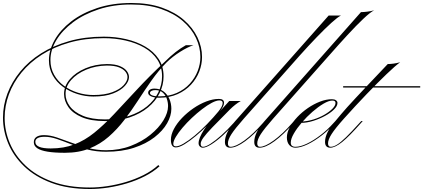

<svg xmlns="http://www.w3.org/2000/svg" viewBox="-62 -978 2828 1283"><path d="M652 -540Q577 -539 514 -512.5Q451 -486 413.5 -443.5Q376 -401 376 -350Q376 -307 404.5 -268Q433 -229 491.5 -204.5Q550 -180 640 -180Q730 -180 800.5 -203.5Q871 -227 920 -267Q969 -307 995 -359Q1021 -411 1021 -468Q1021 -532 989 -580Q957 -628 902.5 -659.5Q848 -691 778 -707Q708 -723 632 -723Q506 -723 402 -693.5Q298 -664 217.5 -612.5Q137 -561 81.5 -493Q26 -425 -2.5 -347.5Q-31 -270 -31 -190Q-31 -104 3.5 -21.5Q38 61 108 128Q178 195 285.5 235Q393 275 539 275Q593 275 654.5 266Q716 257 778.5 238.5Q841 220 897 192Q953 164 996 125L1004 133Q962 171 906 199.5Q850 228 787 247Q724 266 660.5 275.5Q597 285 539 285Q391 285 281.5 244Q172 203 100 134Q28 65 -7 -19.5Q-42 -104 -42 -192Q-42 -274 -12.5 -352.5Q17 -431 73.5 -500Q130 -569 212 -621Q294 -673 399.5 -703Q505 -733 632 -733Q709 -733 780 -716.5Q851 -700 908 -667Q965 -634 998 -584.5Q1031 -535 1031 -468Q1031 -410 1004.5 -356Q978 -302 927 -260Q876 -218 804 -193.5Q732 -169 640 -169Q545 -169 484.5 -195Q424 -221 395 -262.5Q366 -304 366 -350Q366 -404 405 -449Q444 -494 509 -521.5Q574 -549 652 -550Q706 -550 738.5 -536.5Q771 -523 785.5 -503Q800 -483 800 -463Q800 -435 773 -404.5Q746 -374 693.5 -353.5Q641 -333 562 -333Q507 -333 454 -350Q401 -367 358 -398.5Q315 -430 290 -475Q265 -520 265 -575Q265 -643 303 -710.5Q341 -778 413 -834Q485 -890 587 -924Q689 -958 816 -958Q932 -958 1020 -927Q1108 -896 1167.5 -844Q1227 -792 1257.5 -728Q1288 -664 1288 -597Q1288 -548 1269.5 -500Q1251 -452 1214.5 -412.5Q1178 -373 1124.5 -349Q1071 -325 1001 -325Q969 -325 948.5 -334Q928 -343 928 -358Q928 -371 939.5 -378.5Q951 -386 970 -386Q1006 -386 1031.5 -366.5Q1057 -347 1070 -316.5Q1083 -286 1083 -251Q1083 -204 1054.5 -154Q1026 -104 970 -60.5Q914 -17 833 9.5Q752 36 647 36Q580 36 522 21Q464 6 413.5 -14Q363 -34 319 -49Q275 -64 236 -64Q206 -64 190 -55.5Q174 -47 174 -30Q174 14 277 14Q365 14 435 -13Q505 -40 568 -91Q631 -142 699 -214Q767 -286 849.5 -375.5Q932 -465 1042 -568Q1077 -603 1111.5 -630Q1146 -657 1180 -676H1231Q1193 -664 1142 -632Q1091 -600 1050 -560Q996 -505 950 -439.5Q904 -374 860 -306Q816 -238 768.5 -176Q721 -114 664.5 -64.5Q608 -15 536.5 14Q465 43 372 43Q302 43 256 35.5Q210 28 187 12.5Q164 -3 164 -28Q164 -51 181.5 -63Q199 -75 232 -75Q272 -75 318 -59.5Q364 -44 416 -24.5Q468 -5 526 10.5Q584 26 647 26Q736 26 811.5 -3Q887 -32 943 -77.5Q999 -123 1030 -174Q1061 -225 1061 -269Q1061 -294 1052.5 -318.5Q1044 -343 1025.5 -359.5Q1007 -376 975 -376Q960 -376 950 -370.5Q940 -365 940 -356Q940 -346 956.5 -340Q973 -334 1001 -334Q1068 -334 1119.5 -357Q1171 -380 1206 -418.5Q1241 -457 1259 -503.5Q1277 -550 1277 -597Q1277 -662 1247.5 -724.5Q1218 -787 1159.5 -837.5Q1101 -888 1014.5 -918Q928 -948 814 -948Q696 -948 597 -915.5Q498 -883 426 -829Q354 -775 314.5 -709.5Q275 -644 275 -577Q275 -522 299.5 -478.5Q324 -435 365 -405Q406 -375 457 -359Q508 -343 562 -343Q638 -343 688.5 -362Q739 -381 764.5 -409Q790 -437 790 -463Q790 -481 776.5 -498.5Q763 -516 733 -528Q703 -540 652 -540Z M1113 7Q1080 7 1080 -44Q1080 -78 1100 -116Q1120 -154 1154 -189.5Q1188 -225 1230 -254Q1272 -283 1316.5 -300Q1361 -317 1401 -317Q1435 -317 1435 -291Q1435 -267 1404 -229.5Q1373 -192 1326 -143Q1289 -105 1248 -70.5Q1207 -36 1171.5 -14.5Q1136 7 1113 7ZM1114 0Q1133 0 1165.5 -19Q1198 -38 1238.5 -71.5Q1279 -105 1321 -148Q1368 -197 1397 -232.5Q1426 -268 1426 -290Q1426 -307 1404 -307Q1384 -307 1353.5 -291Q1323 -275 1288.5 -248.5Q1254 -222 1220 -190Q1186 -158 1158 -125Q1130 -92 1113 -63.5Q1096 -35 1096 -16Q1096 0 1114 0ZM1520 -169 1511 -159Q1470 -112 1427.5 -73.5Q1385 -35 1349.5 -13Q1314 9 1293 9Q1282 9 1273.5 0.5Q1265 -8 1265 -21Q1265 -55 1302 -112Q1339 -169 1405 -237H1410L1470 -303H1547Q1529 -293 1510 -278Q1491 -263 1474 -246Q1400 -172 1357.5 -127.5Q1315 -83 1297 -58Q1279 -33 1279 -17Q1279 3 1295 3Q1313 3 1345 -17.5Q1377 -38 1417.5 -74Q1458 -110 1499 -156L1510 -169Z M1476 9Q1441 9 1441 -30Q1441 -91 1510 -169L2134 -874H2216Q2195 -864 2152.5 -825.5Q2110 -787 2055 -730Q2000 -673 1940 -606L1567 -185Q1508 -118 1484.5 -81.5Q1461 -45 1461 -20Q1461 3 1479 3Q1513 3 1571.5 -39.5Q1630 -82 1695 -156L1706 -169H1716L1707 -159Q1636 -78 1576.5 -34.5Q1517 9 1476 9ZM1672 9Q1637 9 1637 -30Q1637 -91 1706 -169L2350 -897Q2367 -897 2391.5 -900Q2416 -903 2438 -909Q2412 -896 2365.5 -852Q2319 -808 2260 -744Q2201 -680 2136 -606L1763 -185Q1704 -118 1680.5 -81.5Q1657 -45 1657 -20Q1657 3 1675 3Q1709 3 1767.5 -39.5Q1826 -82 1891 -156L1902 -169H1912L1903 -159Q1832 -78 1772.5 -34.5Q1713 9 1672 9Z M1912 3Q1945 3 1989 -18Q2033 -39 2080 -75Q2127 -111 2167 -156L2179 -169H2189L2180 -159Q2138 -112 2088.5 -73.5Q2039 -35 1992.5 -13Q1946 9 1912 9Q1886 9 1870.5 -9.5Q1855 -28 1855 -60Q1855 -92 1874 -127Q1893 -162 1924.5 -195.5Q1956 -229 1995.5 -256Q2035 -283 2076.5 -299Q2118 -315 2156 -315Q2173 -315 2183 -308Q2193 -301 2193 -290Q2193 -269 2169.5 -246Q2146 -223 2109 -203Q2072 -183 2030 -170Q1988 -157 1950 -157L1959 -166Q1995 -168 2033.5 -180Q2072 -192 2105 -211Q2138 -230 2159 -251Q2180 -272 2180 -290Q2180 -306 2159 -306Q2135 -306 2099.5 -285Q2064 -264 2026 -231Q1988 -198 1955 -159.5Q1922 -121 1901.5 -85.5Q1881 -50 1881 -25Q1881 3 1912 3Z M2231 -393V-402H2746V-393ZM2236 -185Q2178 -120 2154 -82.5Q2130 -45 2130 -20Q2130 3 2148 3Q2167 3 2191 -12Q2215 -27 2250.5 -61.5Q2286 -96 2340 -156L2352 -169H2362L2353 -159Q2272 -67 2224.5 -29Q2177 9 2145 9Q2110 9 2110 -30Q2110 -91 2179 -169Q2199 -193 2217 -214.5Q2235 -236 2258 -261.5Q2281 -287 2315 -323.5Q2349 -360 2401 -415Q2453 -470 2529 -550Q2546 -550 2568 -553Q2590 -556 2612 -562Q2580 -539 2521 -482.5Q2462 -426 2388 -349Q2314 -272 2236 -185Z"/></svg>

Font: Ballet
Style: Regular
Weight: 400
Designer: Maximiliano R. Sproviero
Foundry: Omnibus-Type
Version: Version 1.100